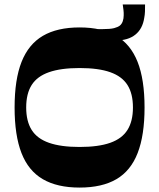

<svg xmlns="http://www.w3.org/2000/svg" viewBox="-20 -836 719 868"><path d="M339.7 12Q238.7 12 173.5 -26Q108.3 -64 77.1 -144.2Q46 -224.3 46 -350Q46 -476.7 77.5 -556.3Q109 -636 173.8 -674Q238.7 -712 339.7 -712Q440.8 -712 505.6 -674Q570.5 -636 602 -556.3Q633.5 -476.7 633.5 -350Q633.5 -224.3 602.3 -144.2Q571.2 -64 506.3 -26Q441.5 12 339.7 12ZM339.7 -171.6Q425.1 -171.6 478.3 -190.4Q531.4 -209.1 556.2 -248.5Q581 -287.9 581 -350Q581 -412.8 556.2 -451.8Q531.4 -490.9 478.3 -509.6Q425.1 -528.4 339.7 -528.4Q255 -528.4 201.5 -509.6Q148 -490.9 123.2 -451.8Q98.4 -412.8 98.4 -350Q98.4 -287.9 123.2 -248.5Q148 -209.1 201.5 -190.4Q255 -171.6 339.7 -171.6ZM426.8 -652.9 413.1 -705Q421.4 -704.3 428.4 -704.3Q435.5 -704.3 441.5 -704.3Q478.8 -704.3 495.8 -708.8Q512.8 -713.3 521.8 -720.3Q530.8 -727.7 535 -740.2Q539.2 -752.6 539.2 -766.3Q539.2 -773.7 539.2 -778.2Q539.2 -782.7 538.2 -790.9Q537.1 -799 534.8 -815.8H635.8Q636.1 -799.7 635.4 -784.2Q634.8 -768.7 632.1 -755.3Q624.7 -705.6 591.8 -679.3Q559 -652.9 502.6 -652.9Q474.9 -652.9 458.2 -652.9Q441.5 -652.9 426.8 -652.9Z"/></svg>

Font: Ojuju ExtraLight
Style: Regular
Weight: 200
Designer: Chisaokwu Joboson, Mirko Velimirovic
Foundry: Udi Foundry
Version: Version 1.000